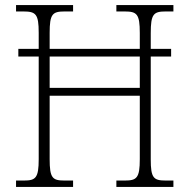

<svg xmlns="http://www.w3.org/2000/svg" viewBox="-20 -734 744 754"><path d="M43 0H267V-25H233C186 -25 175 -35 175 -109V-358H529V-109C529 -35 517 -25 470 -25H437V0H661V-25H631C583 -25 572 -35 572 -108V-512H652V-542H572V-604C572 -679 583 -689 631 -689H661V-714H437V-689H469C518 -689 529 -679 529 -604V-542H175V-605C175 -679 186 -689 234 -689H267V-714H43V-689H71C121 -689 132 -679 132 -605V-542H52V-512H132V-109C132 -35 120 -25 74 -25H43ZM175 -389V-512H529V-389Z"/></svg>

Font: Noto Serif Myanmar SemiCondensed ExtraLight
Style: Regular
Weight: 200
Width: 4
Designer: Ben Mitchell and the Monotype Design Team
Foundry: Monotype Imaging Inc.
Version: Version 2.106